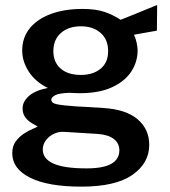

<svg xmlns="http://www.w3.org/2000/svg" viewBox="-20 -560 664 752"><path d="M298.5 171Q168 171 98 136Q28 101 28 40Q28 12.5 41.5 -6Q55 -24.5 73.5 -36.5Q92 -48.5 107.5 -55Q123 -61.5 127.5 -64.5Q119 -69.5 105 -77.5Q91 -85.5 79.8 -99.5Q68.5 -113.5 68.5 -136Q68.5 -162 93.2 -184Q118 -206 167.5 -215.5Q119 -239 93 -279Q67 -319 67 -362Q67 -413 96.8 -449.5Q126.5 -486 179.8 -505.5Q233 -525 303 -525Q355 -525 389 -513.5Q423 -502 452.5 -482.5Q462.5 -486.5 480.8 -493.8Q499 -501 520.5 -509.8Q542 -518.5 561.8 -526.8Q581.5 -535 595.5 -540.5L594.5 -440L505 -424Q511.5 -409.5 515.2 -392.5Q519 -375.5 519 -362.5Q519 -317.5 493.8 -279.2Q468.5 -241 418.2 -218Q368 -195 293 -195Q285.5 -195 272.5 -195.5Q259.5 -196 251.5 -196.5Q211 -195 196 -187Q181 -179 181 -169.5Q181 -156 203.5 -151.5Q226 -147 275.5 -143.5Q293 -142.5 321.5 -141Q350 -139.5 385 -137Q473.5 -131.5 519 -92.8Q564.5 -54 564.5 7.5Q564.5 79 498.5 125Q432.5 171 298.5 171ZM319 99.5Q384.5 99.5 416 81.5Q447.5 63.5 447.5 28.5Q447.5 1.5 426 -15.5Q404.5 -32.5 362 -35.5L231.5 -43.5Q210 -45 190.8 -35.8Q171.5 -26.5 159.5 -10.2Q147.5 6 147.5 25.5Q147.5 62 189.5 80.8Q231.5 99.5 319 99.5ZM297 -266.5Q344.5 -266.5 374 -290.8Q403.5 -315 403.5 -359.5Q403.5 -405.5 374 -431.2Q344.5 -457 297 -457Q248.5 -457 218.8 -431Q189 -405 189 -359.5Q189 -316.5 217.5 -291.5Q246 -266.5 297 -266.5Z"/></svg>

Font: Public Sans SemiBold
Style: Regular
Weight: 600
Designer: The Public Sans Project Authors: Dan O. Williams and USWDS (Libre Franklin designed by Pablo Impallari and Rodrigo Fuenz
Version: Version 1.007